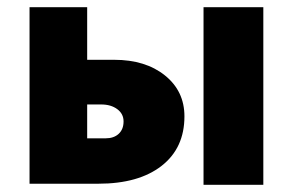

<svg xmlns="http://www.w3.org/2000/svg" viewBox="-20 -510 813 533"><path d="M62 0V-490H222V-344H297Q384 -344 438 -300.5Q492 -257 492 -187Q492 -99 428.5 -49.5Q365 0 253 0ZM545 3V-490H711V3ZM222 -126H273Q296 -126 309.5 -138.5Q323 -151 323 -173Q323 -194 305.5 -207Q288 -220 261 -220H222Z"/></svg>

Font: Cantarell Extra Bold
Style: Regular
Weight: 800
Designer: Dave Crossland, Nikolaus Waxweiler, Florian Fecher, Jacques Le Bailly, Eben Sorkin, Alexei Vanyashin, Alexios Zavras, Em
Version: Version 0.303